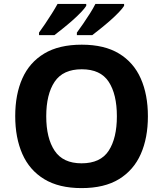

<svg xmlns="http://www.w3.org/2000/svg" viewBox="-20 -954 836 984"><path d="M738 -358Q738 -247 701.5 -164.5Q665 -82 590 -36Q515 10 398 10Q282 10 206.5 -36Q131 -82 94.5 -165Q58 -248 58 -359Q58 -470 94.5 -552Q131 -634 206.5 -679.5Q282 -725 399 -725Q515 -725 590 -679.5Q665 -634 701.5 -551.5Q738 -469 738 -358ZM217 -358Q217 -246 260 -181.5Q303 -117 398 -117Q495 -117 537 -181.5Q579 -246 579 -358Q579 -471 537 -535Q495 -599 399 -599Q303 -599 260 -535Q217 -471 217 -358ZM616 -924Q608 -911 589 -891Q570 -871 545 -849Q520 -827 495.5 -807.5Q471 -788 453 -774H374V-787Q388 -806 406 -832Q424 -858 441 -885Q458 -912 469 -934H616ZM422 -924Q414 -911 395 -891Q376 -871 351 -849Q326 -827 301.5 -807.5Q277 -788 259 -774H180V-787Q194 -806 211.5 -832Q229 -858 246 -885Q263 -912 275 -934H422Z"/></svg>

Font: Noto Sans Tangsa
Style: Bold
Weight: 700
Version: Version 1.504